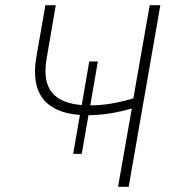

<svg xmlns="http://www.w3.org/2000/svg" viewBox="-20 -720 658 740"><path d="M262 -127H295L321 -276C374 -276 434 -286 488 -302L435 0H476L598 -700H557L494 -341C438 -324 383 -314 331 -314H328L357 -483H324L295 -315C195 -324 138 -370 160 -496L195 -700H155L120 -500C95 -353 163 -286 288 -277Z"/></svg>

Font: Fixel Text 20240404 ExtraLight
Style: Italic
Weight: 200
Width: 4
Italic angle: -10°
Designer: AlfaBravo + MacPaw
Foundry: Kyrylo Tkachov, Marchela Mozhyna, Serhii Makarenko, Maria Weinstein, Zakhar Kryvoshyya
Version: Version 1.211;Glyphs 3.2 (3225)